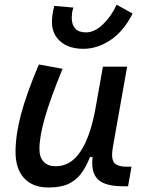

<svg xmlns="http://www.w3.org/2000/svg" viewBox="-20 -809 626 839"><path d="M191.4 10.3Q123 10.3 85.4 -30.5Q47.9 -71.3 47.9 -145Q47.9 -219.7 72 -310.3Q96.2 -400.9 149.9 -527.3L253.4 -508.3Q200.2 -378.9 176.3 -295.7Q152.3 -212.4 152.3 -157.2Q152.3 -121.6 170.9 -102.1Q189.5 -82.5 223.1 -82.5Q288.1 -82.5 330.6 -145.3Q373 -208 395.5 -325.7L386.7 -122.6H354.5L382.3 -146Q365.2 -98.1 343.3 -63Q321.3 -27.8 285.9 -8.8Q250.5 10.3 191.4 10.3ZM516.6 4.9Q463.9 4.9 432.6 -9Q401.4 -22.9 390.1 -52.7Q378.9 -82.5 385.3 -129.9L379.4 -234.9L429.7 -517.6H535.6L473.1 -165.5Q464.8 -118.7 477.8 -99.6Q490.7 -80.6 533.7 -80.6H554.7L539.6 4.9ZM344.7 -595.7Q280.8 -595.7 243.9 -627.9Q207 -660.2 207 -711.9Q207 -729 209.5 -746.3Q211.9 -763.7 217.3 -783.2L300.8 -775.9Q296.4 -763.2 294.9 -752Q293.5 -740.7 293.5 -731.4Q293.5 -701.2 308.6 -684.3Q323.7 -667.5 356 -667.5Q393.6 -667.5 430.4 -703.1Q467.3 -738.8 489.7 -788.6L559.6 -749.5Q519 -670.9 461.9 -633.3Q404.8 -595.7 344.7 -595.7Z"/></svg>

Font: Cascadia Mono NF
Style: Italic
Weight: 400
Italic angle: -10°
Monospace: yes
Designer: Aaron Bell
Foundry: Saja Typeworks
Version: Version 2404.023